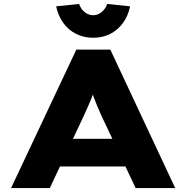

<svg xmlns="http://www.w3.org/2000/svg" viewBox="-20 -951 942 971"><path d="M36 0 366 -700H538L866 0H666L492 -368Q481 -393 472 -414Q463 -435 456 -454.5Q449 -474 442.5 -493.5Q436 -513 431 -533L469 -534Q463 -512 456.5 -492Q450 -472 442 -452.5Q434 -433 425 -412.5Q416 -392 405 -368L232 0ZM193 -109 254 -249H648L682 -109ZM451 -760Q404 -760 365 -779.5Q326 -799 300 -835Q274 -871 264 -919L380 -931Q389 -905 408.5 -889.5Q428 -874 451 -874Q474 -874 493.5 -889.5Q513 -905 522 -931L638 -919Q628 -871 602 -835Q576 -799 537.5 -779.5Q499 -760 451 -760Z"/></svg>

Font: Lexend Peta ExtraBold
Style: Regular
Weight: 800
Version: Version 1.007